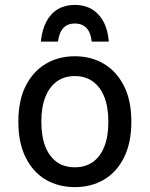

<svg xmlns="http://www.w3.org/2000/svg" viewBox="-20 -755 612 785"><path d="M55 -257Q55 -344 85 -403.5Q115 -463 167 -494Q219 -525 286 -525Q353 -525 405 -494Q457 -463 487 -403.5Q517 -344 517 -257Q517 -171 487 -111Q457 -51 405 -20.5Q353 10 286 10Q219 10 167 -20.5Q115 -51 85 -111Q55 -171 55 -257ZM149 -257Q149 -197 165.5 -155.5Q182 -114 212.5 -92.5Q243 -71 286 -71Q329 -71 359.5 -92.5Q390 -114 406.5 -155.5Q423 -197 423 -257Q423 -317 406.5 -358.5Q390 -400 359.5 -422Q329 -444 286 -444Q243 -444 212.5 -422Q182 -400 165.5 -358.5Q149 -317 149 -257ZM425 -585H355Q351 -623 333 -641Q315 -659 286 -659Q257 -659 239.5 -641Q222 -623 217 -585H147Q152 -634 170 -667.5Q188 -701 217.5 -718Q247 -735 286 -735Q325 -735 354.5 -718Q384 -701 402.5 -667.5Q421 -634 425 -585Z"/></svg>

Font: Radio Canada
Style: Regular
Weight: 400
Designer: Charles Daoud, Etienne Aubert Bonn, Alexandre Saumier Demers, Jacques Le Bailly
Foundry: Radio-Canada
Version: Version 2.104;gftools[0.9.28.dev5+ged2979d]